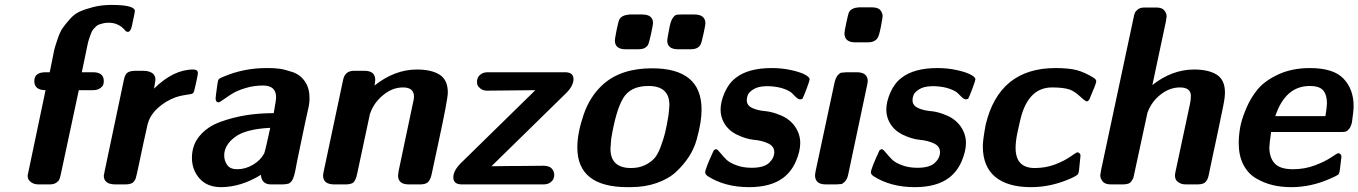

<svg xmlns="http://www.w3.org/2000/svg" viewBox="-20 -753 5547 784"><path d="M92.8 -36.1Q92.8 -37.1 166 -384.8Q120.1 -384.8 120.1 -421.9Q120.1 -458 166 -458H183.1Q185.1 -465.8 191.7 -500.5Q198.2 -535.2 201.2 -548.1Q204.1 -561 214.6 -592Q225.1 -623 235.1 -637.5Q245.1 -651.9 264.2 -673.8Q283.2 -695.8 305.7 -705.8Q328.1 -715.8 361.6 -724.4Q395 -732.9 435.1 -732.9Q530.8 -732.9 530.8 -707.5Q530.8 -704.1 519 -648.9Q514.2 -625 503.9 -623H501L494.1 -625Q467.3 -660.2 423.8 -660.2Q411.6 -660.2 402.3 -658Q393.1 -655.8 385.5 -653.3Q377.9 -650.9 371.6 -644.5Q365.2 -638.2 360.6 -633.1Q356 -627.9 351.6 -616Q347.2 -604 344 -595Q340.8 -585.9 336.9 -567.9Q333 -549.8 330.6 -537.4Q328.1 -524.9 323 -500.5Q317.9 -476.1 314 -458H359.9Q403.8 -458 403.8 -421.9Q403.8 -415 401.9 -408Q399.9 -400.9 388.9 -392.8Q377.9 -384.8 359.9 -384.8H301.8L228 -40Q225.1 -26.9 222.2 -20Q219.2 -13.2 209.2 -6.6Q199.2 0 183.1 0H138.2Q120.1 0 109.1 -7.6Q98.1 -15.1 95.5 -22.2Q92.8 -29.3 92.8 -36.1Z M403.8 -36.1Q403.8 -38.1 410.2 -67.9L485.8 -426.8Q490.7 -450.7 501.7 -457.3Q512.7 -463.9 534.2 -463.9H565.9Q593.8 -463.9 607.9 -449.2Q614.7 -439.5 614.7 -428.2Q614.7 -423.3 608.9 -391.1Q688 -469.2 769 -469.2Q788.1 -469.2 788.1 -454.1Q788.1 -449.2 780.5 -414.1Q772.9 -378.9 770 -375Q767.1 -370.1 758.5 -368.7Q750 -367.2 732.4 -364.5Q714.8 -361.8 697.8 -356Q655.8 -340.8 623.3 -310.8Q590.8 -280.8 582 -242.2Q565.9 -171.4 548.8 -88.9Q537.6 -34.7 534.2 -24.9Q530.8 -15.1 522.9 -7.8Q513.2 0 491.7 0H451.2Q403.8 0 403.8 -36.1Z M763.7 -108.9Q763.7 -160.6 795.2 -198.2Q826.7 -235.8 878.7 -254.9Q930.7 -273.9 984.6 -282.5Q1038.6 -291 1097.7 -291Q1107.4 -344.2 1107.4 -356Q1107.4 -403.8 1053.7 -403.8Q1016.6 -403.8 982.2 -393.3Q947.8 -382.8 928.7 -370.8Q909.7 -358.9 893.6 -347.4Q877.4 -335.9 873.5 -335Q860.4 -335 860.4 -351.1Q860.4 -357.9 867.7 -409.2Q869.6 -425.3 873.5 -429.7Q877.4 -434.1 892.6 -439.9Q975.6 -475.1 1067.4 -475.1H1077.6Q1100.6 -475.1 1122.1 -472.2Q1143.6 -469.2 1174.6 -458.7Q1205.6 -448.2 1224.6 -421.1Q1243.7 -394 1243.7 -354Q1243.7 -342.8 1243.7 -341.8Q1243.7 -340.8 1242.7 -332Q1241.7 -323.2 1240.7 -318.6Q1239.7 -314 1235.6 -295.4Q1231.4 -276.9 1227.1 -257.3Q1222.7 -237.8 1214.6 -197.5Q1206.5 -157.2 1196.3 -109.9Q1194.3 -100.1 1191.4 -85.4Q1188.5 -70.8 1187.5 -64.5Q1186.5 -58.1 1184.1 -48.1Q1181.6 -38.1 1180.2 -33.4Q1178.7 -28.8 1176 -22.5Q1173.3 -16.1 1170.9 -13.7Q1168.5 -11.2 1165 -7.6Q1161.6 -3.9 1157 -2.9Q1152.3 -2 1147 -1Q1141.6 0 1134.3 0H1086.4Q1048.3 0 1045.4 -39.1Q964.4 10.7 883.3 11.2Q826.2 11.2 794.9 -23.9Q763.7 -59.1 763.7 -108.9ZM895.5 -118.2Q895.5 -97.2 907.5 -79.6Q919.4 -62 948.7 -62Q981.9 -62 1012.7 -80.1Q1043.5 -98.1 1058.6 -126Q1062.5 -133.8 1083.5 -231Q982.4 -226.1 939 -193.1Q895.5 -160.2 895.5 -118.2Z M1299.3 -36.1Q1299.3 -41 1301.3 -50.8L1381.3 -428.2Q1389.2 -463.9 1425.3 -463.9Q1425.8 -463.9 1426.3 -463.9H1468.3Q1512.2 -463.9 1512.2 -426.8Q1512.2 -421.9 1509.3 -403.8Q1591.3 -468.8 1681.6 -469.2Q1741.7 -469.2 1775.1 -448Q1808.6 -426.8 1808.6 -375Q1808.6 -348.1 1770.5 -171.9Q1753.4 -91.8 1742.2 -40Q1737.3 -19 1727.8 -9.5Q1718.3 0 1695.3 0H1649.4Q1605.5 0 1605.5 -36.1Q1605.5 -41 1607.4 -53.2L1663.6 -319.8Q1670.4 -347.7 1670.4 -358.9Q1670.4 -396 1625.5 -396Q1581.5 -396 1543 -363.5Q1504.4 -331.1 1490.2 -286.1L1438.5 -43.9Q1432.6 -14.2 1420.4 -5.9Q1409.2 0 1391.6 0H1345.2Q1299.3 0 1299.3 -36.1Z M1831.1 -28.8Q1831.1 -55.7 1860.8 -85.9L2166 -384.8L1969.7 -382.8Q1952.6 -382.8 1942.4 -390.9Q1932.1 -398.9 1929.9 -405.5Q1927.7 -412.1 1927.7 -418.9Q1927.7 -425.8 1930.4 -433.8Q1933.1 -441.9 1943.6 -450Q1954.1 -458 1972.2 -458H2289.1Q2321.8 -457 2321.8 -430.2Q2321.8 -403.3 2293 -374L1986.8 -74.2L2073.7 -75.2H2100.1L2201.2 -76.2Q2225.1 -75.2 2234.1 -63.5Q2243.2 -51.8 2243.2 -39.1Q2243.2 -32.2 2240.5 -24.2Q2237.8 -16.1 2227.3 -8.1Q2216.8 0 2198.7 0H1863.8Q1831.1 -1 1831.1 -28.8Z M2337.4 -150.9Q2337.4 -209 2363 -284.4Q2388.7 -359.9 2442.4 -408.2Q2515.6 -474.1 2642.6 -474.1Q2844.7 -474.1 2844.7 -306.2Q2844.7 -280.3 2840.1 -251.2Q2835.4 -222.2 2825 -184.1Q2814.5 -146 2793 -113Q2771.5 -80.1 2741 -51.5Q2710.4 -22.9 2662.1 -5.9Q2613.8 11.2 2553.7 11.2H2542.5Q2337.4 11.2 2337.4 -150.9ZM2472.7 -146Q2472.7 -66.9 2556.6 -66.9Q2588.9 -66.9 2612.8 -78.4Q2636.7 -89.8 2651.1 -105.5Q2665.5 -121.1 2677.5 -153.1Q2689.5 -185.1 2695.6 -210Q2701.7 -234.9 2709.5 -280.8Q2713.4 -316.9 2713.4 -324.2Q2713.4 -402.3 2627.4 -401.9Q2554.2 -401.9 2524.4 -351.8Q2494.6 -301.8 2475.6 -185.1Q2472.7 -151.9 2472.7 -146ZM2490.7 -587.9Q2490.7 -594.7 2498 -631.3Q2505.4 -668 2509.8 -674.8Q2518.6 -690.9 2550.8 -693.8H2602.5Q2646.5 -693.8 2646.5 -658.2Q2646.5 -652.3 2638.4 -614.7Q2630.4 -577.1 2625.5 -568.8Q2614.3 -551.8 2587.4 -551.8H2534.7Q2490.7 -551.8 2490.7 -587.9ZM2704.6 -587.9Q2704.6 -595.7 2715.3 -648.9Q2720.2 -669.9 2727.8 -680.4Q2735.4 -690.9 2741.9 -692.4Q2748.5 -693.8 2762.7 -693.8H2815.4Q2860.4 -693.8 2860.4 -657.2Q2860.4 -651.4 2852.5 -614.3Q2844.7 -577.1 2839.4 -568.8Q2828.1 -551.8 2800.8 -551.8H2748.5Q2704.6 -551.8 2704.6 -587.9Z M2859.4 -48.8Q2859.4 -63 2893.6 -137.2Q2896.5 -142.1 2903.3 -144L2907.2 -143.1Q2911.1 -141.1 2922.4 -127.4Q2933.6 -113.8 2946 -101.3Q2958.5 -88.9 2986.3 -78.4Q3014.2 -67.9 3049.3 -67.9Q3099.1 -67.9 3120.4 -87.9Q3141.6 -107.9 3141.6 -131.8Q3141.6 -155.8 3116.5 -167.5Q3091.3 -179.2 3058.8 -182.1Q3026.4 -185.1 2989.3 -203.1Q2952.1 -221.2 2934.6 -254.9Q2922.4 -278.8 2922.4 -305.2Q2922.4 -337.4 2939 -375.2Q2955.6 -413.1 2984.4 -435.1Q3035.2 -475.1 3131.3 -475.1Q3172.4 -475.1 3209.5 -467Q3246.6 -459 3266.4 -448.5Q3286.1 -438 3286.1 -429.2Q3286.1 -424.3 3274.2 -392.1Q3262.2 -359.9 3256.3 -349.1Q3248.5 -347.2 3247.6 -347.2Q3240.7 -347.2 3232.4 -354.5Q3224.1 -361.8 3215.3 -371.3Q3206.5 -380.9 3182.4 -389.9Q3158.2 -398.9 3123.5 -400.9H3105.5Q3074.7 -399.9 3056.6 -388.4Q3038.6 -377 3033.9 -366Q3029.3 -355 3029.3 -344.2Q3029.3 -322.3 3051.8 -312Q3074.2 -301.8 3103.8 -299.3Q3133.3 -296.9 3169.4 -281.5Q3205.6 -266.1 3226.6 -235.8Q3247.6 -205.1 3247.6 -168.9Q3247.6 -135.7 3230 -94.5Q3212.4 -53.2 3178.2 -26.9Q3127.4 11.2 3038.6 11.2Q2939.5 11.2 2869.1 -34.2Q2859.4 -42 2859.4 -48.8Z M3308.1 -37.1Q3308.1 -42 3311 -57.1L3388.2 -418Q3393.1 -437 3401.1 -446Q3409.2 -455.1 3414.8 -456.1Q3420.4 -457 3436 -458H3478Q3522.9 -458 3523.4 -421.9Q3523.4 -418 3521.7 -410.4Q3520 -402.8 3520 -401.9L3443.4 -40Q3439.5 -21 3429.9 -11.5Q3420.4 -2 3415.3 -1.5Q3410.2 -1 3396 0H3352.1Q3308.1 0 3308.1 -37.1ZM3428.2 -617.2Q3428.2 -624 3435.8 -660.4Q3443.4 -696.8 3447.3 -704.1Q3457 -721.2 3488.3 -723.1H3539.1Q3565.9 -723.1 3575 -711.2Q3584 -699.2 3584 -687Q3584 -680.2 3576.7 -642.6Q3569.3 -605 3563 -597.2Q3550.8 -580.1 3524.4 -580.1H3472.2Q3428.2 -580.1 3428.2 -617.2Z M3536.1 -48.8Q3536.1 -63 3570.3 -137.2Q3573.2 -142.1 3580.1 -144L3584 -143.1Q3587.9 -141.1 3599.1 -127.4Q3610.4 -113.8 3622.8 -101.3Q3635.3 -88.9 3663.1 -78.4Q3690.9 -67.9 3726.1 -67.9Q3775.9 -67.9 3797.1 -87.9Q3818.4 -107.9 3818.4 -131.8Q3818.4 -155.8 3793.2 -167.5Q3768.1 -179.2 3735.6 -182.1Q3703.1 -185.1 3666 -203.1Q3628.9 -221.2 3611.3 -254.9Q3599.1 -278.8 3599.1 -305.2Q3599.1 -337.4 3615.7 -375.2Q3632.3 -413.1 3661.1 -435.1Q3711.9 -475.1 3808.1 -475.1Q3849.1 -475.1 3886.2 -467Q3923.3 -459 3943.1 -448.5Q3962.9 -438 3962.9 -429.2Q3962.9 -424.3 3950.9 -392.1Q3939 -359.9 3933.1 -349.1Q3925.3 -347.2 3924.3 -347.2Q3917.5 -347.2 3909.2 -354.5Q3900.9 -361.8 3892.1 -371.3Q3883.3 -380.9 3859.1 -389.9Q3835 -398.9 3800.3 -400.9H3782.2Q3751.5 -399.9 3733.4 -388.4Q3715.3 -377 3710.7 -366Q3706.1 -355 3706.1 -344.2Q3706.1 -322.3 3728.5 -312Q3751 -301.8 3780.5 -299.3Q3810.1 -296.9 3846.2 -281.5Q3882.3 -266.1 3903.3 -235.8Q3924.3 -205.1 3924.3 -168.9Q3924.3 -135.7 3906.7 -94.5Q3889.2 -53.2 3855 -26.9Q3804.2 11.2 3715.3 11.2Q3616.2 11.2 3545.9 -34.2Q3536.1 -42 3536.1 -48.8Z M3993.2 -155.8Q3993.2 -181.6 4004.9 -244.1Q4060.1 -475.1 4290 -475.1Q4346.2 -475.1 4378.7 -466.1Q4411.1 -457 4447.8 -434.1L4453.1 -429.2L4456.1 -423.8V-418.9Q4455.1 -409.2 4428.2 -347.2Q4423.3 -339.4 4418 -338.9Q4412.1 -338.9 4390.1 -359.4Q4368.2 -379.9 4348.1 -387.2Q4323.2 -396 4275.9 -396Q4186 -396 4151.9 -285.2Q4146 -266.1 4133.8 -208Q4127 -174.8 4127 -148.9Q4127 -66.9 4205.1 -66.9Q4250 -66.9 4288.1 -81.5Q4326.2 -96.2 4350.1 -113Q4374 -129.9 4378.9 -130.9H4381.8Q4391.6 -127 4392.1 -118.2Q4392.1 -112.3 4386.2 -59.1Q4384.3 -43.9 4379.6 -39.6Q4375 -35.2 4357.9 -26.9Q4274.9 11.2 4189.9 11.2Q4094.7 11.2 4043.9 -30.8Q3993.2 -72.8 3993.2 -155.8Z M4472.7 -37.1Q4472.7 -41 4475.6 -56.2L4608.9 -681.2Q4610.8 -692.4 4613.8 -699.7Q4616.7 -707 4626.2 -714.6Q4635.7 -722.2 4651.9 -722.2H4703.6Q4724.6 -722.2 4734.1 -710.7Q4743.7 -699.2 4743.7 -686L4740.7 -665L4685.5 -405.8Q4765.6 -468.8 4855 -469.2Q4915 -469.2 4948.5 -448Q4981.9 -426.8 4981.9 -375Q4981.9 -370.1 4981.4 -365Q4981 -359.9 4980.5 -354Q4980 -348.1 4978.3 -339.1Q4976.6 -330.1 4975.1 -321.5Q4973.6 -313 4970.2 -297.6Q4966.8 -282.2 4963.9 -267.6Q4960.9 -252.9 4955.8 -228Q4950.7 -203.1 4945.8 -180.7Q4940.9 -158.2 4932.9 -121.1Q4924.8 -84 4918 -49.8Q4918 -47.9 4916.7 -43Q4915.5 -38.1 4915 -35.6Q4914.6 -33.2 4913.1 -28.6Q4911.6 -23.9 4910.6 -22Q4909.7 -20 4907.7 -16.6Q4905.8 -13.2 4903.8 -11Q4901.9 -8.8 4898.2 -6.3Q4894.5 -3.9 4891.1 -2.9Q4887.7 -2 4882.8 -1Q4877.9 0 4871.6 0H4822.8Q4804.7 0 4793.7 -7.6Q4782.7 -15.1 4780.3 -22Q4777.8 -28.8 4777.8 -36.1Q4777.8 -43.9 4781.7 -60.1L4837.9 -323.2Q4842.8 -343.3 4842.8 -360.8Q4842.8 -396 4797.9 -396Q4756.8 -396 4719.7 -367.4Q4682.6 -338.9 4665.5 -293Q4663.6 -286.1 4612.8 -48.8Q4609.9 -33.7 4608.4 -28.8Q4606.9 -23.9 4601.3 -14.9Q4595.7 -5.9 4586.7 -2.9Q4577.6 0 4564 0H4516.6Q4491.7 0 4482.2 -12.5Q4472.7 -24.9 4472.7 -37.1Z M5038.1 -168.9Q5038.1 -197.8 5043.7 -231Q5049.3 -264.2 5068.4 -309.6Q5087.4 -355 5116.9 -389.9Q5146.5 -424.8 5201.9 -450Q5257.3 -475.1 5329.1 -475.1Q5425.3 -475.1 5466.3 -431.6Q5507.3 -388.2 5507.3 -319.8Q5507.3 -300.8 5500.5 -253.9Q5496.6 -235.8 5488.5 -226.3Q5480.5 -216.8 5473.4 -215.3Q5466.3 -213.9 5454.1 -213.9H5170.4Q5163.6 -167 5163.1 -151.9Q5163.1 -109.9 5184.8 -85.9Q5206.5 -62 5259.3 -62Q5307.1 -62 5348.1 -77.4Q5389.2 -92.8 5414.8 -109.9Q5440.4 -127 5444.3 -127.9Q5457.5 -125 5457.5 -112.8Q5457.5 -107.9 5451.2 -60.1Q5449.2 -43.9 5443.8 -39.6Q5438.5 -35.2 5410.2 -22.9Q5333 11.2 5252.4 11.2Q5211.4 11.2 5176.3 2.7Q5141.1 -5.9 5108.6 -24.9Q5076.2 -43.9 5057.1 -80.6Q5038.1 -117.2 5038.1 -168.9ZM5187.5 -278.8H5392.1Q5397.9 -313 5398.4 -331.1Q5398.4 -365.2 5383.3 -383.5Q5368.2 -401.9 5328.1 -401.9Q5228.5 -401.9 5187.5 -278.8Z"/></svg>

Font: CMU Sans Serif
Style: BoldOblique
Weight: 700
Italic angle: -12°
Version: Version 0.7.0